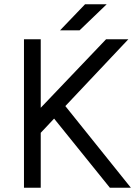

<svg xmlns="http://www.w3.org/2000/svg" viewBox="-20 -885 642 905"><path d="M93 0H172V-259L235 -326L498 0H597L288 -385L585 -700H480L172 -377V-700H93ZM263 -742H355L483 -865H381Z"/></svg>

Font: Unageo
Style: Regular
Weight: 400
Designer: Richard Sepsi
Foundry: Richard Sepsi
Version: Version 2.000